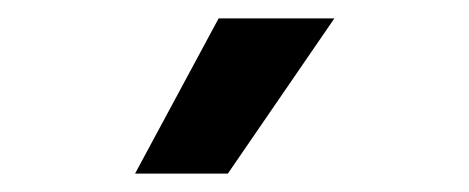

<svg xmlns="http://www.w3.org/2000/svg" viewBox="-20 -818 510 209"><path d="M127 -629 218 -798H344L228 -629Z"/></svg>

Font: Hind SemiBold
Style: Regular
Weight: 600
Designer: Manushi Parikh, Satya Rajpurohit
Foundry: Indian Type Foundry
Version: Version 2.001;PS 1.0;hotconv 1.0.79;makeotf.lib2.5.61930; tt